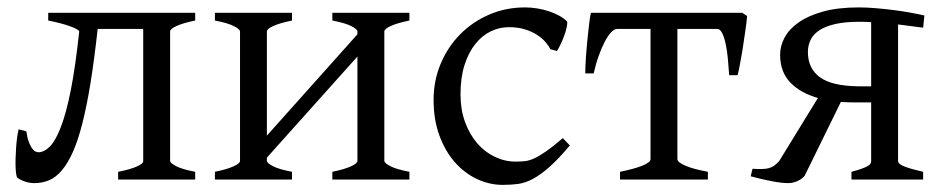

<svg xmlns="http://www.w3.org/2000/svg" viewBox="-20 -489 2561 523"><path d="M301.8 0V-21Q334 -27.3 352.1 -35.2Q370.1 -43 370.1 -49.8V-410.2H246.1Q236.8 -326.7 226.6 -263.2Q216.3 -199.7 204.3 -152.8Q192.4 -106 178.5 -75Q164.6 -43.9 148.4 -24.9Q132.3 -5.9 113.8 2Q95.2 9.8 73.2 9.8Q61 9.8 49.1 5.9Q37.1 2 27.3 -4.9Q25.4 -6.3 24.2 -14.2Q22.9 -22 22.5 -33.4Q22 -44.9 22.5 -58.8Q22.9 -72.8 23.9 -86.9Q24.9 -101.1 26.6 -114.3Q28.3 -127.4 30.8 -136.7L51.8 -131.3Q54.2 -113.8 58.3 -102.8Q62.5 -91.8 67.1 -85.2Q71.8 -78.6 76.4 -76.4Q81.1 -74.2 85 -74.2Q101.1 -74.7 116.5 -90.6Q131.8 -106.4 146.2 -144Q160.6 -181.6 173.1 -244.6Q185.5 -307.6 195.8 -403.3Q195.3 -406.2 188.5 -409.9Q181.6 -413.6 170.2 -417.7Q158.7 -421.9 143.6 -425.8Q128.4 -429.7 111.3 -433.1V-454.1H511.7V-433.1Q478.5 -426.3 460.9 -418.2Q443.4 -410.2 443.4 -403.3V-50.8Q443.4 -44.9 459.7 -36.4Q476.1 -27.8 511.7 -21V0Z M885.3 0V-21Q918.5 -27.8 936 -35.9Q953.6 -43.9 953.6 -50.8V-335L707 -59.6V-50.8Q707 -44.9 723.4 -36.4Q739.7 -27.8 775.4 -21V0H565.4V-21Q598.6 -27.8 616.2 -35.9Q633.8 -43.9 633.8 -50.8V-403.3Q633.8 -409.2 617.4 -417.7Q601.1 -426.3 565.4 -433.1V-454.1H775.4V-433.1Q742.2 -426.3 724.6 -418.2Q707 -410.2 707 -403.3V-119.6L953.6 -395.5V-403.3Q953.6 -409.2 937.3 -417.7Q920.9 -426.3 885.3 -433.1V-454.1H1095.2V-433.1Q1062 -426.3 1044.4 -418.2Q1026.9 -410.2 1026.9 -403.3V-50.8Q1026.9 -44.9 1043.2 -36.4Q1059.6 -27.8 1095.2 -21V0Z M1532.2 -92.8Q1500.5 -55.2 1476.3 -33.9Q1452.1 -12.7 1431.6 -1.7Q1411.1 9.3 1391.6 12Q1372.1 14.6 1349.1 14.6Q1313.5 14.6 1279.5 -1.2Q1245.6 -17.1 1219.2 -46.9Q1192.9 -76.7 1177 -119.6Q1161.1 -162.6 1161.1 -216.8Q1161.1 -269.5 1180.4 -315.4Q1199.7 -361.3 1233.2 -395.3Q1266.6 -429.2 1312 -449Q1357.4 -468.8 1410.2 -468.8Q1426.3 -468.8 1443.1 -466.1Q1460 -463.4 1475.3 -458.3Q1490.7 -453.1 1503.7 -446Q1516.6 -439 1524.9 -430.2Q1525.9 -424.3 1523.4 -413.6Q1521 -402.8 1516.6 -390.9Q1512.2 -378.9 1506.8 -367.9Q1501.5 -356.9 1497.1 -350.1L1479 -355Q1475.1 -363.8 1466.3 -374Q1457.5 -384.3 1443.6 -393.6Q1429.7 -402.8 1410.4 -408.9Q1391.1 -415 1366.2 -415Q1340.3 -415 1316.7 -403.6Q1293 -392.1 1274.7 -369.1Q1256.3 -346.2 1245.4 -312Q1234.4 -277.8 1234.4 -231.9Q1234.4 -190.4 1246.8 -156.5Q1259.3 -122.6 1280 -98.6Q1300.8 -74.7 1327.9 -61.8Q1355 -48.8 1384.3 -48.8Q1397.9 -48.8 1409.7 -50Q1421.4 -51.3 1435.3 -57.6Q1449.2 -64 1467.5 -76.7Q1485.8 -89.4 1513.2 -112.8Z M1668.9 0V-21Q1685.5 -24.4 1700.4 -28.3Q1715.3 -32.2 1726.8 -36.6Q1738.3 -41 1745.1 -45.7Q1752 -50.3 1752 -55.7V-410.2H1661.1Q1653.3 -410.2 1644.8 -401.1Q1636.2 -392.1 1627.7 -376Q1619.1 -359.9 1611.1 -337.6Q1603 -315.4 1597.2 -289.1H1574.2Q1574.2 -295.9 1574.7 -309.3Q1575.2 -322.8 1576.4 -338.9Q1577.6 -355 1579.3 -372.6Q1581.1 -390.1 1582.8 -406.2Q1584.5 -422.4 1586.2 -435.1Q1587.9 -447.8 1589.8 -454.1H2002L2015.1 -445.3Q2014.6 -439 2013.2 -426.5Q2011.7 -414.1 2009.3 -398.4Q2006.8 -382.8 2004.4 -365.7Q2002 -348.6 1999 -332.8Q1996.1 -316.9 1993.7 -304Q1991.2 -291 1989.3 -284.2H1966.3Q1964.8 -307.1 1962.6 -329.8Q1960.4 -352.5 1956.5 -370.4Q1952.6 -388.2 1947 -399.2Q1941.4 -410.2 1933.6 -410.2H1825.2V-55.7Q1825.2 -50.8 1831.5 -46.1Q1837.9 -41.5 1848.9 -36.9Q1859.9 -32.2 1875.2 -28.3Q1890.6 -24.4 1908.2 -21V0Z M2180.7 -347.2Q2180.7 -302.7 2213.1 -278.8Q2245.6 -254.9 2317.4 -253.9H2353V-428.7Q2344.7 -429.2 2336.7 -429.4Q2328.6 -429.7 2321.8 -429.7Q2282.2 -429.7 2255.4 -423.6Q2228.5 -417.5 2211.9 -406.5Q2195.3 -395.5 2188 -380.4Q2180.7 -365.2 2180.7 -347.2ZM2029.8 -29.3Q2044.9 -28.3 2055.7 -28.6Q2066.4 -28.8 2074.5 -31Q2082.5 -33.2 2088.9 -37.8Q2095.2 -42.5 2102.5 -50.3L2208 -222.2Q2160.6 -235.4 2132.8 -264.2Q2105 -293 2105 -340.3Q2105 -363.8 2117.2 -386.7Q2129.4 -409.7 2155.5 -428Q2181.6 -446.3 2221.9 -457.5Q2262.2 -468.8 2318.8 -468.8Q2340.8 -468.8 2364.5 -466.8Q2388.2 -464.8 2411.6 -461.9Q2435.1 -459 2457 -455.1Q2479 -451.2 2498 -446.8L2494.6 -413.6L2426.3 -422.4V-50.8Q2426.3 -42 2444.3 -35.2Q2462.4 -28.3 2494.6 -21V0H2299.3V-21Q2317.4 -25.9 2328.1 -29.8Q2338.9 -33.7 2344.2 -37.1Q2349.6 -40.5 2351.3 -43.7Q2353 -46.9 2353 -50.8V-210H2310.5Q2289.6 -210 2270.5 -211.4L2171.9 -10.3Q2165.5 -2 2152.8 3.9Q2140.1 9.8 2127.4 9.8Q2109.4 9.8 2082.3 4.6Q2055.2 -0.5 2024.9 -8.8Z"/></svg>

Font: Noto Serif Devanagari
Style: Regular
Weight: 400
Designer: Monotype Design Team
Foundry: Monotype Imaging Inc.
Version: Version 1.01